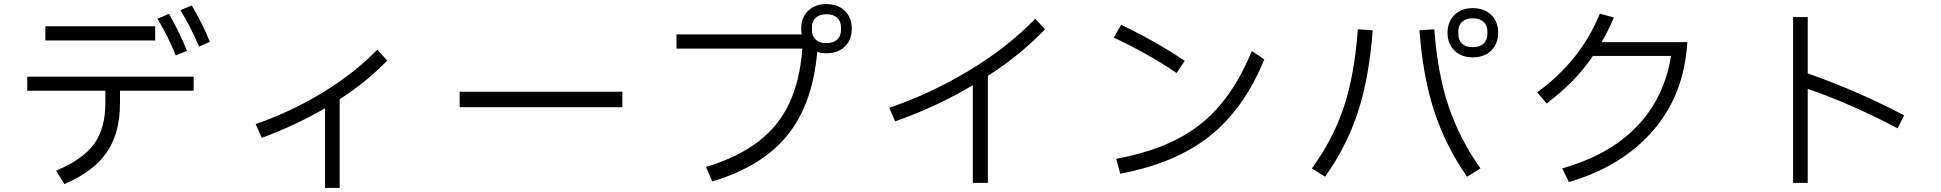

<svg xmlns="http://www.w3.org/2000/svg" viewBox="-20 -869 9544 944"><path d="M923 -842Q975 -755 1012 -663L959 -640Q913 -745 867 -819ZM844 -596Q809 -686 754 -777L811 -801Q868 -700 899 -619ZM203 -740H743V-670H203ZM114 -423V-492H932V-423H570V-363Q570 -213 503.5 -118Q437 -23 296 36L256 -30Q386 -84 442 -160.5Q498 -237 498 -363V-423Z M1884 -571Q1783 -467 1650 -381V55H1578V-337Q1438 -255 1267 -191L1237 -259Q1406 -317 1564 -412.5Q1722 -508 1835 -625Z M3040 -342H2240V-418H3040Z M4168 -728Q4168 -674 4134 -640.5Q4100 -607 4043 -607Q4018 -607 3998 -614Q3976 -358 3851.5 -204Q3727 -50 3482 23L3451 -48Q3608 -96 3708 -172.5Q3808 -249 3860.5 -361Q3913 -473 3925 -630H3306V-700H3922Q3919 -714 3919 -728Q3919 -782 3953 -815.5Q3987 -849 4043 -849Q4100 -849 4134 -815.5Q4168 -782 4168 -728ZM4115 -735Q4115 -764 4096 -781.5Q4077 -799 4043 -799Q4009 -799 3990.5 -781.5Q3972 -764 3972 -735V-721Q3972 -692 3990.5 -674.5Q4009 -657 4043 -657Q4077 -657 4096 -674.5Q4115 -692 4115 -721Z M5118 -725Q4998 -599 4837 -496V30H4763V-450Q4587 -345 4381 -272L4352 -339Q4553 -407 4743.5 -521.5Q4934 -636 5070 -777Z M5765 -510Q5622 -607 5456 -684L5492 -747Q5659 -668 5805 -570ZM5468 -88Q5644 -121 5768 -185Q5892 -249 5980.5 -354Q6069 -459 6135 -618L6196 -577Q6097 -334 5928 -200Q5759 -66 5488 -15Z M7097 -708Q7097 -762 7131 -795.5Q7165 -829 7221 -829Q7278 -829 7312 -795.5Q7346 -762 7346 -708Q7346 -654 7312 -620.5Q7278 -587 7221 -587Q7165 -587 7131 -620.5Q7097 -654 7097 -708ZM7293 -701V-715Q7293 -744 7274 -761.5Q7255 -779 7221 -779Q7187 -779 7168.5 -761.5Q7150 -744 7150 -715V-701Q7150 -672 7168.5 -654.5Q7187 -637 7221 -637Q7255 -637 7274 -654.5Q7293 -672 7293 -701ZM6430 -41Q6535 -185 6587.5 -343.5Q6640 -502 6656 -725L6729 -720Q6712 -489 6657 -320Q6602 -151 6495 0ZM7032 -725Q7048 -507 7102 -347Q7156 -187 7259 -41L7193 0Q7087 -153 7031.5 -322.5Q6976 -492 6959 -720Z M8276 -662Q8261 -404 8107.5 -227Q7954 -50 7694 26L7661 -41Q7893 -107 8028 -247.5Q8163 -388 8196 -594H7812Q7768 -529 7713 -472.5Q7658 -416 7584 -360L7538 -415Q7646 -494 7722 -589.5Q7798 -685 7846 -802L7915 -783Q7885 -712 7854 -662Z M9310 -238Q9081 -359 8868 -432V30H8796V-785H8868V-508Q9111 -423 9342 -302Z"/></svg>

Font: PlemolJP
Style: Regular
Weight: 400
Monospace: yes
Version: v2.0.4; ttfautohint (v1.8.4.7-5d5b-dirty) -l 6 -r 45 -G 200 